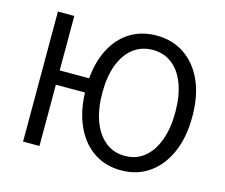

<svg xmlns="http://www.w3.org/2000/svg" viewBox="-106 -889 1225 1046"><g transform="rotate(15 507.0 -366.0)"><path d="M100.6 0V-733.4H193V-426.2H406.7V-345.6H193V0ZM655.1 13.4Q565.1 13.4 498 -33.4Q430.9 -80.2 393.8 -166.2Q356.8 -252.2 356.8 -369.3Q356.8 -487 393.8 -571.3Q430.9 -655.6 498 -701Q565.1 -746.4 655.1 -746.4Q745.1 -746.4 812.7 -700.8Q880.3 -655.2 918.3 -571.1Q956.2 -487 956.2 -369.3Q956.2 -252.2 918.3 -166.2Q880.3 -80.2 812.7 -33.4Q745.1 13.4 655.1 13.4ZM655.1 -68Q719 -68 764.8 -105.3Q810.6 -142.5 835.5 -210.1Q860.4 -277.8 860.4 -369.3Q860.4 -460.8 835.5 -527.3Q810.6 -593.7 764.8 -629.5Q719 -665.4 655.1 -665.4Q591.9 -665.4 545.4 -629.5Q499 -593.7 473.9 -527.3Q448.8 -460.8 448.8 -369.3Q448.8 -277.8 473.9 -210.1Q499 -142.5 545.4 -105.3Q591.9 -68 655.1 -68Z"/></g></svg>

Font: Noto Sans KR Thin
Style: Regular
Weight: 100
Designer: Ryoko NISHIZUKA 西塚涼子 (kana, bopomofo & ideographs); Paul D. Hunt (Latin, Greek & Cyrillic); Sandoll Communications 산돌커뮤니
Foundry: Adobe
Version: Version 2.004-H2;hotconv 1.0.118;makeotfexe 2.5.65603